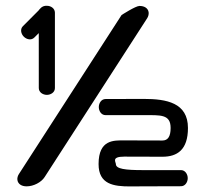

<svg xmlns="http://www.w3.org/2000/svg" viewBox="-20 -649 726 679"><path d="M500.6 -584.7C508.7 -597.8 508.1 -614.4 494.2 -622.9C488.4 -626.4 481.2 -628 473.2 -628C459.5 -628 409.9 -595.8 409.9 -595.8C409.1 -594.7 47 -33.7 46.8 -33.4C38.3 -20.3 39.2 -3.7 53 4.8C58.9 8.4 66.2 10 74.2 10C98.5 10 125.7 -4 137.7 -22.6ZM619.9 9.6C635.1 9.6 643.9 -5.2 643.9 -18.9C643.9 -32.6 635.1 -47.4 619.9 -47.4L484.9 -47.4C423.5 -47.4 389.8 -51.5 389.8 -68.7C389.8 -76.1 372.7 -95.1 419.3 -95.1C419.3 -95.1 473.6 -94.7 554.4 -94.7C606.4 -94.7 644.7 -118.7 644.7 -196.4C644.7 -285.9 568.4 -299.2 488.4 -299.2C407.6 -299.2 353.3 -298.8 353.3 -298.8C338.2 -298.8 329.4 -284 329.4 -270.3C329.4 -256.6 338.1 -241.8 353.4 -241.8L488.4 -241.8C547.7 -241.8 583.4 -245.3 583.4 -196.4C583.4 -166.1 573.6 -152.1 554.4 -152.1C554.4 -152.1 500.2 -152.5 419.4 -152.5C383.5 -152.5 328.6 -156.2 328.6 -68.7C328.6 3.2 382.2 10.4 440.8 10.3C454.8 10.3 469.6 10 484.9 10C565.7 10 619.9 9.6 619.9 9.6ZM146.1 -628.5C127.6 -629.9 119.5 -615.2 116.2 -611.7C115.9 -611.4 61 -556.5 61 -556.4C50.3 -545.7 54.4 -529 64.2 -519.3C73.8 -509.6 90.5 -505.3 101.3 -516.1L117.1 -531.9C117.1 -451.9 117.2 -337.5 117.2 -337.5C117.2 -322.4 131.9 -313.5 145.7 -313.5C159.4 -313.5 174.2 -322.3 174.2 -337.5V-604.6C173.8 -619.6 159.7 -628.5 146.1 -628.5Z"/></svg>

Font: Hi.
Style: Black
Weight: 400
Designer: Mew Too, Robert Jablonski
Foundry: Cannot Into Space Fonts
Version: Version 1.996